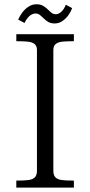

<svg xmlns="http://www.w3.org/2000/svg" viewBox="-20 -856 412 876"><path d="M148.6 -77.4V-627.6Q148.6 -646.2 138.1 -654.9Q127.5 -663.6 108.8 -665.8Q90.1 -668 54.4 -668V-700H317.1V-668Q281.5 -668 262.8 -665.8Q244.1 -663.6 233.8 -654.9Q223.4 -646.2 223.4 -627.6V-77.4Q223.4 -56.8 232.7 -47.1Q242 -37.4 260.8 -34.7Q279.5 -32 317.1 -32V0H54.4V-32Q92.5 -32 111.2 -34.7Q129.9 -37.4 139.2 -47.1Q148.6 -56.8 148.6 -77.4ZM175.1 -776.1Q164.9 -785.9 158.4 -790.2Q152 -794.5 143.5 -794.5Q126.9 -794.5 113.5 -782.1Q100.1 -769.6 92 -751.1L62.9 -766.5Q69.2 -781.6 80.6 -797.4Q92 -813.1 108.9 -824.8Q125.8 -836.5 145.9 -836.5Q164.5 -836.5 176.4 -829.7Q188.2 -822.9 201.6 -809.8Q211 -800.2 217.9 -795.6Q224.9 -791 233.8 -791Q248.9 -791 261.4 -803.9Q274 -816.8 280 -834.4L309.1 -819Q304.1 -804.2 293.2 -788.3Q282.2 -772.4 265.9 -760.7Q249.6 -749 230.1 -749Q211.5 -749 199.8 -756Q188.1 -763 175.1 -776.1Z"/></svg>

Font: Didactic
Style: Regular
Weight: 400
Designer: Tyler Finck
Foundry: Etcetera Type Co
Version: Version 3.007;FEAKit 1.0